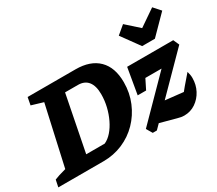

<svg xmlns="http://www.w3.org/2000/svg" viewBox="-158 -1080 1562 1382"><g transform="rotate(-30 623.0 -389.5)"><path d="M513 -674Q636 -674 702 -608.5Q768 -543 768 -420Q768 -332 736 -255.5Q704 -179 648 -121.5Q592 -64 517 -32Q442 0 356 0H-19L-7 -58Q9 -65 32.5 -72.5Q56 -80 90 -89L200 -582L103 -611L115 -674ZM428 -106Q461 -121 489 -153Q517 -185 538.5 -229.5Q560 -274 572 -324.5Q584 -375 584 -427Q584 -496 555.5 -532Q527 -568 472 -568H365L274 -106ZM766 0 737 -49 1185 -504H1227L1249 -455L800 0ZM971 -3 808 -47 915 -164 1144 -139 1071 -99Q1101 -137 1133.5 -175.5Q1166 -214 1202 -255Q1206 -241 1208.5 -227.5Q1211 -214 1211 -200Q1211 -144 1186.5 -97.5Q1162 -51 1120 -22.5Q1078 6 1025 6Q1001 6 971 -3ZM807 -288 844 -504H985L877 -288ZM891 -369 844 -504H1227L1091 -369ZM1012 -579 904 -728 972 -785 1077 -691 1214 -785 1265 -728 1118 -579Z"/></g></svg>

Font: Piazzolla Thin Black
Style: Italic
Weight: 900
Italic angle: -11.3°
Version: Version 2.005